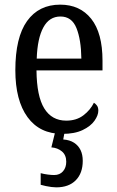

<svg xmlns="http://www.w3.org/2000/svg" viewBox="-20 -566 502 826"><path d="M248 10Q151 10 98.5 -62Q46 -134 46 -264Q46 -405 96.5 -475.5Q147 -546 239 -546Q324 -546 372.5 -485Q421 -424 421 -305V-263H137Q138 -152 170.5 -99.5Q203 -47 265 -47Q309 -47 339 -70Q369 -93 384 -124Q391 -120 397 -112Q403 -104 403 -90Q403 -70 386.5 -46.5Q370 -23 335.5 -6.5Q301 10 248 10ZM330 -314Q329 -395 309 -445Q289 -495 240 -495Q192 -495 166.5 -448Q141 -401 138 -314ZM222 240Q213 240 201 238.5Q189 237 177.5 234.5Q166 232 155 229V179Q170 183 186 185Q202 187 213 187Q237 187 251 171Q265 155 265 130Q265 101 246.5 85.5Q228 70 201 68L220 -9H260L252 34Q280 36 298.5 48Q317 60 326.5 79.5Q336 99 336 126Q336 179 306 209.5Q276 240 222 240Z"/></svg>

Font: Noto Serif Condensed
Style: Regular
Weight: 400
Width: 3
Designer: Monotype Design Team
Foundry: Monotype Imaging Inc.
Version: Version 2.015